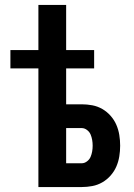

<svg xmlns="http://www.w3.org/2000/svg" viewBox="-20 -755 540 775"><path d="M135 0V-479H22V-553H135V-735H247V-553H360V-479H247V-334H310Q331 -334 352.5 -330Q374 -326 393 -315Q412 -304 426.5 -287.5Q441 -271 449.5 -251.5Q458 -232 461.5 -210.5Q465 -189 465 -167Q465 -145 461.5 -123.5Q458 -102 449.5 -82.5Q441 -63 426.5 -46.5Q412 -30 393 -19Q374 -8 352.5 -4Q331 0 310 0ZM247 -96H310Q321 -96 331 -103.5Q341 -111 345.5 -121.5Q350 -132 352 -143.5Q354 -155 354 -167Q354 -179 352 -190.5Q350 -202 345.5 -212.5Q341 -223 331 -230.5Q321 -238 310 -238H247Z"/></svg>

Font: Iosevka
Style: Bold
Weight: 700
Monospace: yes
Designer: Belleve Invis
Foundry: Belleve Invis
Version: Version 32.5.0; ttfautohint (v1.8.4)